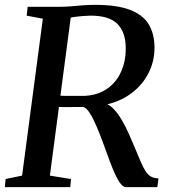

<svg xmlns="http://www.w3.org/2000/svg" viewBox="-21 -771 703 791"><path d="M-1 0 2 -33.5 70 -47.5 155.5 -694 89 -706.5 93 -743H224Q249 -743 271.8 -745Q294.5 -747 318.5 -749Q342.5 -751 371 -751Q459.5 -751 513 -731Q566.5 -711 590.8 -672.2Q615 -633.5 615.5 -576.5Q616 -515.5 587.5 -463.5Q559 -411.5 506.5 -377.2Q454 -343 381.5 -334L400.5 -345Q422.5 -346 442.5 -326.8Q462.5 -307.5 479.8 -278.2Q497 -249 510 -219.2Q523 -189.5 531.5 -169.5Q546.5 -134 557 -108.8Q567.5 -83.5 577.5 -67.5Q587.5 -51.5 600 -44Q612.5 -36.5 632 -36L627 0H497.5Q488 0 477.5 -12.2Q467 -24.5 455.5 -48.5Q444 -72.5 431 -107.5Q417 -146 403 -184Q389 -222 375.2 -254Q361.5 -286 348 -306.5Q334.5 -327 321.5 -330.5Q317.5 -330.5 303.8 -330.2Q290 -330 272.2 -330Q254.5 -330 237.5 -330Q220.5 -330 209.5 -330.5L216 -377Q226 -376.5 242.2 -376.2Q258.5 -376 276.5 -376Q294.5 -376 308.8 -376Q323 -376 328.5 -376Q369 -378 401 -394Q433 -410 454.5 -437Q476 -464 487 -499.8Q498 -535.5 497 -576Q496 -639.5 462.2 -673Q428.5 -706.5 352 -706.5Q341.5 -706.5 321.8 -705Q302 -703.5 282.8 -700.8Q263.5 -698 253 -694L274 -726L184.5 -47.5L271.5 -33.5L268.5 0Z"/></svg>

Font: Merriweather 60pt Medium
Style: Italic
Weight: 500
Italic angle: -7.8°
Version: Version 2.101